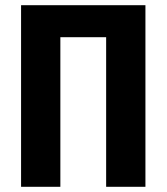

<svg xmlns="http://www.w3.org/2000/svg" viewBox="-20 -718 640 738"><path d="M61 -698H539V0H388V-575H212V0H61Z"/></svg>

Font: iA Writer Quattro V
Style: Regular
Weight: 400
Designer: Mike Abbink, Paul van der Laan, Pieter van Rosmalen, Oliver Reichenstein
Foundry: Information Architects Inc.
Version: Version 2.000